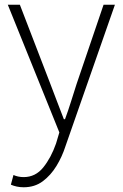

<svg xmlns="http://www.w3.org/2000/svg" viewBox="-20 -550 519 812"><path d="M80 242Q65 242 51 239Q37 236 26 231L37 190Q45 194 56.5 196.5Q68 199 80 199Q130 199 163 158Q196 117 217 57L231 10L13 -530H64L193 -195Q206 -161 221 -121.5Q236 -82 250 -46H255Q268 -81 280.5 -121Q293 -161 304 -195L418 -530H466L257 68Q243 112 219 151.5Q195 191 161 216.5Q127 242 80 242Z"/></svg>

Font: Noto Sans KR Thin ExtraLight
Style: Regular
Weight: 250
Version: Version 2.004-H2;hotconv 1.0.118;makeotfexe 2.5.65603